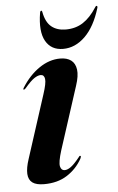

<svg xmlns="http://www.w3.org/2000/svg" viewBox="-49 -665 437 709"><g transform="rotate(-5 169.5 -310.5)"><path d="M166 -36Q153.5 -36 149.8 -51Q146 -66 159.5 -109.5L235 -343Q247 -379 243.8 -402.2Q240.5 -425.5 225.2 -436.8Q210 -448 185 -448Q144.5 -448 107 -422.2Q69.5 -396.5 42 -352.5Q40 -349.5 39.8 -347.8Q39.5 -346 41 -345.5Q43 -345 44.5 -346.2Q46 -347.5 48.5 -349.5Q71 -376 84.5 -384.8Q98 -393.5 108 -393.5Q121 -393.5 123.2 -378Q125.5 -362.5 112 -321.5L37 -89Q26 -56 27.2 -34Q28.5 -12 42.8 -1.5Q57 9 86 9Q136 9 171.2 -13.5Q206.5 -36 227 -72.5Q229.5 -78 229.8 -80.8Q230 -83.5 228 -83.5Q226 -84 224.8 -83Q223.5 -82 220.5 -77.5Q201.5 -54 189 -45Q176.5 -36 166 -36ZM215.6 -553Q252 -553 279.5 -570.8Q306.9 -588.5 330.3 -625Q333 -630 335.7 -630Q338 -630 338.6 -628Q339.3 -626 338.4 -622.5Q317.7 -554 281 -518.2Q244.4 -482.5 199.4 -482.5Q155.3 -482.5 135 -518.2Q114.8 -554 126 -622.5Q126.5 -626 127.8 -628Q129.2 -630 131 -630Q134.1 -630 134.6 -625Q141.8 -586.5 162.5 -569.8Q183.2 -553 215.6 -553Z"/></g></svg>

Font: Fraunces 120pt SemiBold
Style: Italic
Weight: 600
Italic angle: -16°
Version: Version 1.000;[b76b70a41]